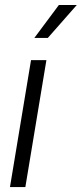

<svg xmlns="http://www.w3.org/2000/svg" viewBox="-20 -760 332 780"><path d="M20.5 0 106 -515.6H168.5L83 0ZM119.6 -606 219.2 -739.7H292L174.3 -606Z"/></svg>

Font: Inter Display Light
Style: Italic
Weight: 300
Italic angle: -9.39999°
Designer: Rasmus Andersson
Foundry: rsms
Version: Version 4.000;git-a52131595